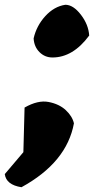

<svg xmlns="http://www.w3.org/2000/svg" viewBox="-66 -581 417 805"><path d="M244 -64Q214 100 24 204Q-40 194 -46 149L32 57L37 -130Q93 -162 137.5 -153.5Q182 -145 209.5 -119.5Q237 -94 244 -64ZM154 -340Q122 -340 99.5 -362.5Q77 -385 75 -420Q87 -473 124 -513.5Q161 -554 208 -561Q241 -561 273 -519.5Q305 -478 308 -432Q240 -340 154 -340Z"/></svg>

Font: Tillana ExtraBold
Style: Regular
Weight: 800
Designer: Lipi Raval (Devanagari, Latin), Jonny Pinhorn (Latin)
Foundry: Indian Type Foundry
Version: Version 2.003;PS 1.0;hotconv 1.0.79;makeotf.lib2.5.61930; tt